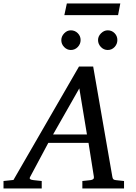

<svg xmlns="http://www.w3.org/2000/svg" viewBox="-73 -1062 766 1082"><path d="M626 0H391.1V-42Q402.3 -43 414.1 -44.4Q425.8 -45.9 437 -46.9Q459 -49.8 456.1 -65.9L425.8 -256.8H199.2L97.2 -65.9Q91.8 -56.6 96.9 -52.5Q102.1 -48.3 116.2 -46.9Q127.4 -45.9 139.2 -44.4Q150.9 -43 162.1 -42V0H-53.2V-42L2.9 -47.9L372.1 -687H452.1L560.1 -65.9Q561.5 -56.6 565.4 -52.2Q569.3 -47.9 580.1 -46.9Q591.3 -45.9 603 -44.4Q614.7 -43 626 -42ZM417 -304.2 374 -564 226.1 -304.2ZM588.4 -836.4Q588.4 -814 572.8 -797.1Q557.1 -780.3 534.2 -780.3Q511.7 -780.3 495.6 -797.1Q479.5 -814 479.5 -836.4Q479.5 -857.4 496.3 -874.3Q513.2 -891.1 534.2 -891.1Q557.1 -891.1 572.8 -875Q588.4 -858.9 588.4 -836.4ZM381.3 -836.4Q381.3 -814 365.2 -797.1Q349.1 -780.3 326.2 -780.3Q304.7 -780.3 288.6 -796.9Q272.5 -813.5 272.5 -835.4Q272.5 -856.9 288.6 -874Q304.7 -891.1 326.2 -891.1Q349.1 -891.1 365.2 -875Q381.3 -858.9 381.3 -836.4ZM605 -1042.5 592.3 -976.6H289.6L303.7 -1042.5Z"/></svg>

Font: Charis
Style: Italic
Weight: 400
Italic angle: -11°
Designer: Walt Agee, Miriam Martin, Annie Olsen, Victor Gaultney, Lorna Priest, Alan Ward, Bob Hallissy, Martin Hosken, Sharon Cor
Foundry: SIL Global
Version: Version 7.000